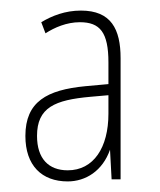

<svg xmlns="http://www.w3.org/2000/svg" viewBox="-20 -742 303 363"><path d="M133 -722C103 -722 78 -712 58 -700L66 -679C83 -690 106 -700 131 -700C169 -700 185 -681 185 -624V-583L141 -579C69 -572 28 -550 28 -485C28 -429 59 -399 108 -399C142 -399 174 -419 188 -459L191 -403H208V-632C208 -687 190 -722 133 -722ZM151 -559 185 -562V-527C185 -463 157 -420 108 -420C72 -420 50 -442 50 -485C50 -539 84 -553 151 -559Z"/></svg>

Font: Noto Sans Kannada ExtraCondensed Thin
Style: Regular
Weight: 100
Width: 2
Designer: Jelle Bosma - Monotype Design Team
Foundry: Monotype Imaging Inc.
Version: Version 2.005